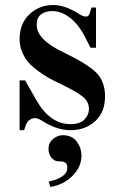

<svg xmlns="http://www.w3.org/2000/svg" viewBox="-20 -506 470 764"><path d="M58 12V-186H80L125 -107Q179 -12 261 -12Q298 -12 316 -30.5Q334 -49 334 -72Q334 -101 310 -121Q286 -141 209 -178Q186 -189 171 -197.5Q156 -206 132.5 -223Q109 -240 94.5 -256Q80 -272 69 -297Q58 -322 58 -350Q58 -412 97 -449Q136 -486 192 -486Q238 -486 292 -452Q310 -440 322 -440Q334 -440 338 -456L344 -476H362V-316H340L321 -354Q294 -408 259 -435Q224 -462 188 -462Q161 -462 143.5 -449Q126 -436 126 -407Q126 -348 232 -298Q328 -252 363 -217Q398 -182 398 -122Q398 -60 359 -24Q320 12 260 12Q210 12 156 -20Q132 -36 120 -36Q107 -36 97 -28Q87 -20 83 -9L76 12ZM173 86Q173 62 191 47Q209 32 230 32Q266 32 285 57Q304 82 304 113Q304 148 283.5 176Q263 204 235.5 219Q208 234 180 238L174 216Q207 210 227.5 196Q248 182 248 161Q248 146 238 140Q232 136 214 136Q197 136 185 122Q173 108 173 86Z"/></svg>

Font: Old Standard TT
Style: Bold
Weight: 700
Designer: Alexey Kryukov <alexios@thessalonica.org.ru>
Version: Version 2.2